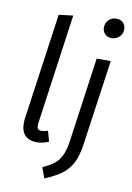

<svg xmlns="http://www.w3.org/2000/svg" viewBox="-104 -838 765 1113"><g transform="rotate(10 278.0 -281.5)"><path d="M148 -99Q147 -94 147 -86Q147 -71 153 -64.5Q159 -58 174 -58Q190 -58 211 -65L228 -4Q192 12 158 12Q114 12 89.5 -12Q65 -36 65 -83Q65 -102 67 -113L155 -738L239 -748ZM215 149Q257 129 281 111Q305 93 321.5 60.5Q338 28 346 -27L416 -526H499L428 -26Q418 46 395.5 88.5Q373 131 337 157.5Q301 184 238 211ZM426 -711Q426 -738 444 -756Q462 -774 489 -774Q514 -774 529 -759Q544 -744 544 -721Q544 -694 525.5 -676Q507 -658 480 -658Q456 -658 441 -673Q426 -688 426 -711Z"/></g></svg>

Font: FiraGO Book
Style: Italic
Weight: 350
Italic angle: -8°
Designer: bBox Type GmbH
Foundry: bBox Type GmbH
Version: Version 1.001